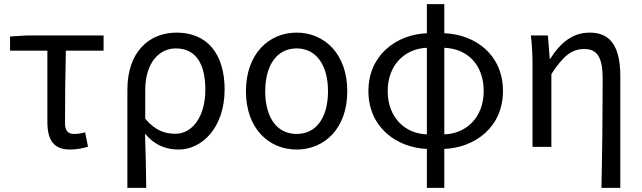

<svg xmlns="http://www.w3.org/2000/svg" viewBox="-20 -716 3128 936"><path d="M322 13C356 13 387 6 409 -1L395 -71C377 -66 360 -63 342 -63C312 -63 297 -78 297 -116C297 -226 298 -346 301 -469H485V-543H106L29 -538V-469H211V-122C211 -35 240 13 322 13Z M601 200H693C692 103 690 34 687 -64C736 -6 792 13 851 13C965 13 1075 -94 1075 -280C1075 -451 992 -557 841 -557C709 -557 601 -466 601 -278ZM836 -64C788 -64 740 -76 688 -137V-275C688 -413 758 -480 837 -480C938 -480 981 -400 981 -279C981 -145 916 -64 836 -64Z M1426 13C1562 13 1673 -90 1673 -271C1673 -453 1562 -557 1426 -557C1290 -557 1179 -453 1179 -271C1179 -90 1290 13 1426 13ZM1426 -63C1329 -63 1273 -144 1273 -271C1273 -397 1329 -480 1426 -480C1523 -480 1579 -397 1579 -271C1579 -144 1523 -63 1426 -63Z M2061 -61C1955 -64 1870 -143 1870 -272C1870 -401 1955 -479 2061 -483ZM2061 200H2146V10C2294 4 2432 -95 2432 -272C2432 -449 2298 -548 2146 -554V-696H2061V-554C1914 -548 1776 -449 1776 -272C1776 -95 1914 4 2061 10ZM2146 -483C2257 -479 2338 -402 2338 -272C2338 -142 2251 -64 2146 -61Z M2912 200H3004V-344C3004 -482 2961 -557 2856 -557C2776 -557 2717 -515 2662 -429H2660L2651 -543H2568C2575 -486 2576 -438 2576 -394V0H2668V-355C2728 -447 2769 -477 2829 -477C2893 -477 2918 -434 2918 -332C2918 -176 2916 23 2912 200Z"/></svg>

Font: Noto Sans Mono CJK SC
Style: Regular
Weight: 400
Designer: Ryoko NISHIZUKA 西塚涼子 (kana, bopomofo & ideographs); Paul D. Hunt (Latin, Greek & Cyrillic); Sandoll Communications 산돌커뮤니
Foundry: Adobe
Version: Version 2.004;hotconv 1.0.118;makeotfexe 2.5.65603